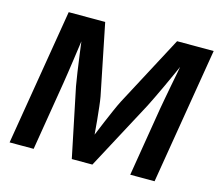

<svg xmlns="http://www.w3.org/2000/svg" viewBox="-103 -859 1126 990"><g transform="rotate(15 460.0 -364.0)"><path d="M25.9 0 146.5 -727.5H341.3L417.5 -350.6Q421.4 -329.6 425 -296.9Q428.7 -264.2 432.4 -227.1Q436 -189.9 438.7 -154.8Q441.4 -119.6 442.9 -93.8L415.5 -94.2Q426.3 -121.1 440.7 -156.5Q455.1 -191.9 470.7 -228.8Q486.3 -265.6 500.5 -297.9Q514.6 -330.1 525.4 -351.1L725.1 -727.5H920.4L799.8 0H669.9L730.5 -368.2Q734.9 -392.6 741 -426.3Q747.1 -460 754.4 -497.8Q761.7 -535.6 769 -573.5Q776.4 -611.3 781.7 -644L792 -643.1Q775.4 -605 757.3 -564.9Q739.3 -524.9 721.9 -487.5Q704.6 -450.2 689.5 -419.2Q674.3 -388.2 664.1 -367.7L467.8 0H357.9L281.7 -368.2Q276.9 -395 270.3 -439.7Q263.7 -484.4 256.6 -538.1Q249.5 -591.8 242.7 -644L254.9 -643.1Q250 -609.4 244.6 -571.3Q239.3 -533.2 233.9 -495.6Q228.5 -458 223.6 -424.8Q218.8 -391.6 214.8 -367.7L154.3 0Z"/></g></svg>

Font: Inter 17pt SemiBold
Style: Italic
Weight: 600
Italic angle: -9.3988°
Version: Version 4.001;git-66647c0bb